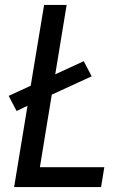

<svg xmlns="http://www.w3.org/2000/svg" viewBox="-20 -755 540 775"><path d="M37 0 91 -328 47 -307 15 -368 104 -409 158 -735H249L203 -455L318 -508L350 -447L189 -373L141 -80H401L388 0Z"/></svg>

Font: Iosevka Medium
Style: Italic
Weight: 500
Italic angle: -9°
Monospace: yes
Designer: Belleve Invis
Foundry: Belleve Invis
Version: Version 32.5.0; ttfautohint (v1.8.4)